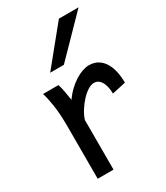

<svg xmlns="http://www.w3.org/2000/svg" viewBox="-193 -865 822 949"><g transform="rotate(-30 217.5 -390.5)"><path d="M75.7 0V-300.3Q75.7 -372.6 67.6 -422.6Q59.6 -472.7 51.3 -498H139.2Q142.1 -490.2 145 -477.8Q147.9 -465.3 150.4 -451.7Q152.8 -438 154.8 -424.8L158.7 -402.8Q176.3 -428.2 197 -447.8Q217.8 -467.3 239 -480.7Q260.3 -494.1 280.5 -501Q300.8 -507.8 317.4 -507.8Q348.1 -507.8 369.4 -494.4Q390.6 -481 404.1 -458.3Q417.5 -435.5 423.6 -406Q429.7 -376.5 429.7 -344.2L351.6 -327.1Q351.6 -345.2 348.1 -362.1Q344.7 -378.9 337.9 -391.8Q331.1 -404.8 320.6 -412.4Q310.1 -419.9 295.4 -419.9Q279.8 -419.9 260.7 -408Q241.7 -396 223.4 -376.5Q205.1 -356.9 189.5 -332.5Q173.8 -308.1 166 -283.2V0ZM417.5 -781.2 212.4 -571.3H134.3L305.2 -781.2Z"/></g></svg>

Font: Andika Compact
Style: Regular
Weight: 400
Designer: Victor Gaultney, Annie Olsen, Julie Remington, Don Collingsworth, Eric Hays, Becca Hirsbrunner
Foundry: SIL International
Version: Version 5.000 ; LnSpcTght